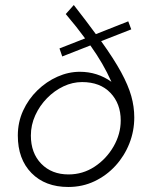

<svg xmlns="http://www.w3.org/2000/svg" viewBox="-20 -735 600 765"><path d="M252 10Q160 10 105.5 -45.5Q51 -101 51 -195Q51 -248 72 -294Q93 -340 129 -375Q165 -410 209 -429.5Q253 -449 298 -449Q368 -449 424 -409Q407 -447 387 -481.5Q367 -516 340 -554L228 -510L217 -542L319 -582Q303 -604 284 -628Q265 -652 242 -679L274 -715Q299 -683 321 -654Q343 -625 362 -599L491 -650L503 -618L383 -571Q434 -500 462.5 -447.5Q491 -395 503 -352.5Q515 -310 515 -267Q515 -213 495.5 -163.5Q476 -114 440.5 -75Q405 -36 357 -13Q309 10 252 10ZM253 -40Q310 -40 357 -71Q404 -102 432.5 -151.5Q461 -201 461 -255Q461 -322 420 -365Q379 -408 307 -408Q269 -408 233 -391Q197 -374 167.5 -344Q138 -314 120.5 -275.5Q103 -237 103 -195Q103 -125 144.5 -82.5Q186 -40 253 -40Z"/></svg>

Font: Jost* Light
Style: Italic
Weight: 300
Italic angle: -10°
Version: Version 3.7